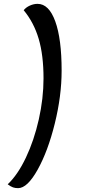

<svg xmlns="http://www.w3.org/2000/svg" viewBox="-20 -821 455 997"><path d="M74 156Q59 156 47.5 152Q36 148 20 136Q72 87 114.5 -2.5Q157 -92 181.5 -201Q206 -310 206 -414Q206 -534 181 -619Q156 -704 103 -768Q115 -783 135 -792Q155 -801 175 -801Q234 -801 267 -710Q300 -619 300 -454Q300 -323 264.5 -179.5Q229 -36 175.5 60Q122 156 74 156Z"/></svg>

Font: Lemonada Light
Style: Regular
Weight: 300
Designer: Mohamed Gaber (Arabic) Eduardo Tunni (Latin)
Foundry: Kief Type Foundry
Version: Version 3.006